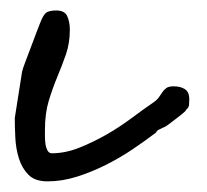

<svg xmlns="http://www.w3.org/2000/svg" viewBox="-20 -340 389 361"><path d="M21.5 -205.1Q22.5 -210 27.3 -222.7Q32.2 -235.4 37.6 -250Q43 -264.6 47.9 -277.3Q52.7 -290 54.7 -294.9Q60.5 -310.5 65.9 -315.4Q71.3 -320.3 85.9 -320.3Q101.6 -320.3 106.4 -309.6Q111.3 -298.8 111.3 -284.2Q111.3 -258.8 104 -237.8Q96.7 -216.8 87.9 -195.8Q79.1 -174.8 71.8 -150.9Q64.5 -127 64.5 -95.7Q64.5 -91.8 64.5 -84.5Q64.5 -77.1 65.4 -69.8Q66.4 -62.5 69.3 -57.1Q72.3 -51.8 77.1 -51.8Q102.5 -51.8 128.4 -62Q154.3 -72.3 179.2 -86.4Q204.1 -100.6 227.1 -117.7Q250 -134.8 268.6 -147.5Q275.4 -152.3 278.8 -157.2Q282.2 -162.1 285.2 -166.5Q288.1 -170.9 292.5 -174.3Q296.9 -177.7 306.6 -177.7Q319.3 -177.7 327.6 -172.4Q335.9 -167 335.9 -153.3Q335.9 -147.5 335.4 -142.6Q335 -137.7 330.1 -133.8Q329.1 -130.9 322.8 -126Q316.4 -121.1 309.6 -115.7Q302.7 -110.4 296.9 -106Q291 -101.6 288.1 -100.6Q287.1 -100.6 282.7 -98.1Q278.3 -95.7 277.3 -95.7Q276.4 -94.7 274.9 -93.3Q273.4 -91.8 273.4 -90.8Q252.9 -75.2 229 -59.1Q205.1 -43 178.7 -29.8Q152.3 -16.6 124.5 -7.8Q96.7 1 69.3 1Q45.9 1 33.7 -11.2Q21.5 -23.4 15.6 -42Q9.8 -60.5 8.8 -81.1Q7.8 -101.6 7.8 -118.2Z"/></svg>

Font: Cedarville Cursive
Style: Regular
Weight: 400
Designer: Kimberly Geswein
Foundry: Kimberly Geswein
Version: Version 1.001 2010